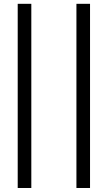

<svg xmlns="http://www.w3.org/2000/svg" viewBox="-20 -786 550 981"><path d="M440 174.5H370.5V-766.5H440ZM140 174.5H70.5V-766.5H140Z"/></svg>

Font: Verano Sans
Style: Regular
Weight: 400
Designer: Lukasz Dziedzic with Adam Twardoch and Botio Nikoltchev
Foundry: tyPoland Lukasz Dziedzic
Version: Version 3.001;December 28, 2019;FontCreator 12.0.0.2547 64-b